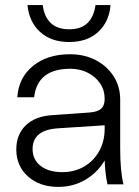

<svg xmlns="http://www.w3.org/2000/svg" viewBox="-20 -724 547 754"><path d="M414 -704Q409 -639 366 -599Q323 -559 252 -559Q180 -559 137 -599Q94 -639 88 -704H148Q153 -659 179 -634Q205 -609 252 -609Q299 -609 324 -634Q349 -659 355 -704ZM452 -141Q452 -51 465 0H402Q393 -41 391 -94Q363 -46 315 -18Q267 10 209 10Q136 10 90 -31Q44 -72 44 -137Q44 -196 81.5 -232Q119 -268 187 -272L329 -282Q362 -284 376.5 -296.5Q391 -309 391 -335V-337Q391 -370 373 -396.5Q355 -423 324.5 -438.5Q294 -454 256 -454Q127 -454 114 -342H48Q53 -419 109.5 -465Q166 -511 255 -511Q312 -511 356.5 -487.5Q401 -464 426.5 -424Q452 -384 452 -333ZM108 -139Q108 -97 139.5 -72.5Q171 -48 225 -48Q273 -48 310.5 -70Q348 -92 369.5 -130.5Q391 -169 391 -218V-232L206 -220Q108 -213 108 -139Z"/></svg>

Font: Overused Grotesk Book
Style: Regular
Weight: 350
Version: Version 0.003